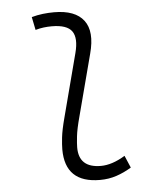

<svg xmlns="http://www.w3.org/2000/svg" viewBox="-53 -788 693 844"><g transform="rotate(-5 293.0 -366.0)"><path d="M354.5 9.8Q200.7 9.8 200.7 -138.2Q200.7 -158.2 204.3 -191.2Q208 -224.1 222.2 -277.3L294.9 -555.2Q312 -620.1 290.3 -650.9Q268.6 -681.6 201.2 -681.6Q183.6 -681.6 165.5 -679.4Q147.5 -677.2 129.4 -671.9L117.7 -729.5Q142.1 -736.3 167 -739.3Q191.9 -742.2 216.8 -742.2Q310.1 -742.2 347.7 -692.6Q385.3 -643.1 359.4 -546.9L288.6 -277.3Q273.4 -221.2 270 -189.2Q266.6 -157.2 266.6 -141.6Q266.1 -51.3 363.8 -51.3Q413.1 -51.3 470.7 -86.4L493.7 -32.7Q460.9 -12.7 427 -1.5Q393.1 9.8 354.5 9.8Z"/></g></svg>

Font: Cascadia Code Light
Style: Italic
Weight: 300
Italic angle: -10°
Monospace: yes
Designer: Aaron Bell
Foundry: Saja Typeworks
Version: Version 2404.023; ttfautohint (v1.8.4)